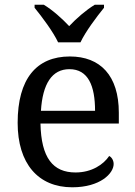

<svg xmlns="http://www.w3.org/2000/svg" viewBox="-20 -786 575 816"><path d="M227 -606H322C343 -651 391 -715 422 -753V-766H383C345 -743 304 -707 274 -675C244 -707 204 -743 166 -766H127V-753C158 -715 206 -651 227 -606ZM287 10C406 10 463 -49 463 -89C463 -106 453 -119 444 -123C420 -87 370 -53 301 -53C205 -53 155 -115 152 -261H485V-307C485 -465 406 -546 277 -546C135 -546 55 -451 55 -264C55 -91 142 10 287 10ZM154 -315C161 -430 201 -492 275 -492C355 -492 384 -421 384 -315Z"/></svg>

Font: Noto Serif Thai
Style: Regular
Weight: 400
Designer: Monotype Design Team
Foundry: Monotype Imaging Inc.
Version: Version 1.901